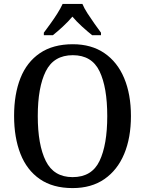

<svg xmlns="http://www.w3.org/2000/svg" viewBox="-20 -951 742 981"><path d="M351 10Q250 10 183.5 -36Q117 -82 84.5 -165Q52 -248 52 -359Q52 -470 84.5 -552Q117 -634 184 -679.5Q251 -725 352 -725Q447 -725 513.5 -679.5Q580 -634 614.5 -551.5Q649 -469 649 -358Q649 -247 614.5 -164.5Q580 -82 513.5 -36Q447 10 351 10ZM351 -46Q449 -46 488.5 -128.5Q528 -211 528 -358Q528 -505 488.5 -587Q449 -669 352 -669Q255 -669 214 -587Q173 -505 173 -358Q173 -211 214 -128.5Q255 -46 351 -46ZM204 -784Q218 -803 237 -829Q256 -855 273 -882Q290 -909 300 -931H401Q410 -909 427.5 -882Q445 -855 463.5 -829Q482 -803 496 -784V-771H451Q427 -790 399 -815.5Q371 -841 350 -866Q329 -841 301.5 -815.5Q274 -790 250 -771H204Z"/></svg>

Font: Noto Serif Thai SemiCondensed Medium
Style: Regular
Weight: 500
Width: 4
Designer: Monotype Design Team
Foundry: Monotype Imaging Inc.
Version: Version 2.002; ttfautohint (v1.8.4.7-5d5b)